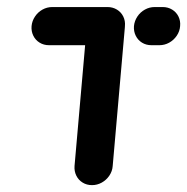

<svg xmlns="http://www.w3.org/2000/svg" viewBox="-20 -539 545 559"><path d="M343.7 -461.5 308.1 -55.6Q307 -40.4 298.3 -27.6Q289.6 -14.8 276.3 -7.4Q263 0 247.8 0Q232.6 0 220.6 -7.4Q208.5 -14.8 202.2 -27.6Q195.9 -40.4 197 -55.6L232.6 -461.5ZM71.9 -463Q73.3 -478.1 81.9 -490.9Q90.4 -503.7 103.7 -511.1Q117 -518.5 132.2 -518.5H293Q308.1 -518.5 320.4 -511.1Q332.6 -503.7 338.9 -490.9Q345.2 -478.1 343.7 -463Q342.6 -447.8 333.9 -435Q325.2 -422.2 311.9 -414.8Q298.5 -407.4 283.3 -407.4H122.6Q107.4 -407.4 95.4 -414.8Q83.3 -422.2 77 -435Q70.7 -447.8 71.9 -463ZM370 -463Q371.5 -478.1 380 -490.9Q388.5 -503.7 401.9 -511.1Q415.2 -518.5 430.4 -518.5H453.7Q468.9 -518.5 481.1 -511.1Q493.3 -503.7 499.6 -490.9Q505.9 -478.1 504.4 -463Q503.3 -447.8 494.6 -435Q485.9 -422.2 472.6 -414.8Q459.3 -407.4 444.1 -407.4H420.7Q405.6 -407.4 393.5 -414.8Q381.5 -422.2 375.2 -435Q368.9 -447.8 370 -463Z"/></svg>

Font: 26F Galaxy Sans Oblique
Style: Regular
Weight: 400
Italic angle: -5°
Designer: C₂₉H₂₅N₃O₅
Version: Version 1.200;FEAKit 1.0